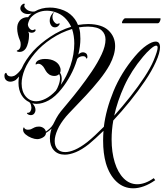

<svg xmlns="http://www.w3.org/2000/svg" viewBox="-20 -797 889 1039"><path d="M701 222Q649 222 610.5 186Q572 150 553 86Q538 33 538 -36Q538 -49 538.5 -62.5Q539 -76 540 -89Q517 -67 497 -48.5Q477 -30 461 -17Q423 13 390 26.5Q357 40 331 40Q293 40 271.5 16Q250 -8 250 -48Q250 -73 259 -101Q245 -87 229 -78Q228 -62 212 -53Q196 -44 181 -44Q168 -44 150 -51Q132 -58 118.5 -69.5Q105 -81 105 -94V-97Q105 -106 110 -108Q112 -101 118 -98Q124 -95 131 -95Q144 -95 152 -100Q159 -104 168 -108Q177 -112 191 -112Q204 -112 215 -104.5Q226 -97 228 -85Q236 -90 247.5 -100Q259 -110 267 -123Q275 -140 285 -158Q295 -176 309 -194Q320 -208 348 -241Q376 -274 410 -318Q444 -362 476.5 -410Q509 -458 530 -503Q551 -548 551 -583Q551 -614 529.5 -633Q508 -652 457 -653Q445 -653 432.5 -652Q420 -651 407 -649Q412 -635 413.5 -619.5Q415 -604 415 -587Q415 -548 404 -502Q416 -514 429 -514Q435 -514 441 -511Q448 -508 450.5 -502Q453 -496 453 -490Q453 -483 450.5 -480.5Q448 -478 445 -485Q442 -493 428 -493Q419 -493 409 -488Q399 -483 396 -473V-472Q383 -429 361 -388.5Q339 -348 313 -316Q279 -273 244 -254Q209 -235 178 -235Q166 -235 155 -238Q172 -221 172 -202Q172 -191 164 -181Q157 -174 147 -174Q136 -174 128.5 -180.5Q121 -187 133 -187Q140 -187 145 -195.5Q150 -204 150 -214Q150 -219 148 -228Q146 -237 139 -244Q112 -256 96 -283.5Q80 -311 80 -349Q80 -365 83 -383Q74 -372 65 -364Q50 -355 36 -355Q23 -355 13.5 -363Q4 -371 4 -387Q4 -398 9.5 -401.5Q15 -405 16 -398Q21 -383 42 -383Q46 -383 50 -384.5Q54 -386 58 -387Q66 -391 77.5 -402Q89 -413 97 -426Q107 -449 122.5 -472.5Q138 -496 160 -521Q198 -562 252 -598Q306 -634 365 -652Q352 -680 330.5 -701Q309 -722 277 -732Q256 -739 233 -739Q208 -739 185.5 -729.5Q163 -720 146 -701Q136 -688 131 -666Q131 -654 139 -644Q147 -634 156 -634Q161 -634 165 -637Q166 -638 168 -638Q176 -638 171 -629Q164 -620 152 -620H149Q141 -620 133 -626Q135 -622 135 -620Q137 -617 137 -612Q137 -607 137 -602Q137 -587 132.5 -567.5Q128 -548 119 -534Q106 -516 86 -516Q83 -516 80 -516.5Q77 -517 74 -518Q70 -520 70 -521Q70 -523 81 -528Q92 -536 92 -557Q92 -570 88 -578Q81 -594 77 -611Q73 -628 73 -643Q73 -656 76 -666Q84 -688 100 -696.5Q116 -705 132 -704Q136 -710 141 -715Q146 -720 151 -724Q142 -721 132 -721Q113 -721 101.5 -730.5Q90 -740 90 -752Q90 -764 101 -773Q107 -778 111.5 -777Q116 -776 113 -771Q109 -764 115 -755.5Q121 -747 131 -741Q137 -738 147.5 -735.5Q158 -733 168 -735Q204 -756 250 -756Q268 -756 284 -753Q331 -744 360 -720Q389 -696 402 -662Q416 -664 430 -665.5Q444 -667 458 -667Q532 -666 567.5 -632Q603 -598 603 -548Q603 -502 574 -447Q552 -407 517 -363.5Q482 -320 444.5 -280Q407 -240 377.5 -209.5Q348 -179 337 -166Q306 -129 291 -94.5Q276 -60 276 -34Q276 -6 291 10Q306 26 333 26Q356 26 386 13Q416 0 452 -28Q472 -44 494.5 -65Q517 -86 542 -111Q553 -203 594 -303Q635 -403 710 -492Q743 -531 773 -551.5Q803 -572 822 -572Q846 -572 846 -541Q846 -528 840.5 -507.5Q835 -487 823 -461Q802 -414 764.5 -358.5Q727 -303 682.5 -248Q638 -193 593 -145Q584 -93 584 -43Q584 27 601 82Q618 137 649.5 168.5Q681 200 723 200Q743 200 765.5 192Q788 184 812 167L820 178Q789 200 758.5 211Q728 222 701 222ZM277 -649Q264 -649 256.5 -660Q249 -671 249 -685Q249 -706 263 -723Q267 -728 272 -731Q277 -734 273 -730Q268 -725 266 -718.5Q264 -712 264 -706Q264 -695 267 -689Q271 -679 279.5 -672Q288 -665 295 -669Q304 -673 303 -667.5Q302 -662 294.5 -655.5Q287 -649 277 -649ZM176 -249Q199 -249 227 -263Q255 -277 283 -307Q283 -308 283.5 -308.5Q284 -309 284 -309Q290 -317 297.5 -337.5Q305 -358 305 -376Q305 -388 300 -396Q290 -386 274 -386Q259 -386 246 -394Q234 -403 228.5 -412.5Q223 -422 219 -429Q215 -437 206 -444.5Q197 -452 187 -452Q179 -452 174 -447Q174 -448 173.5 -449Q173 -450 173 -452Q173 -457 178 -463Q185 -471 197.5 -474.5Q210 -478 223 -478Q257 -478 278 -465Q293 -456 300.5 -443Q308 -430 308 -418Q308 -409 305 -403Q314 -390 314 -370Q314 -356 309 -338Q341 -382 361.5 -442.5Q382 -503 382 -562Q382 -604 370 -640Q312 -623 258.5 -587.5Q205 -552 169 -509Q131 -464 114 -422Q97 -380 97 -345Q97 -302 119 -275.5Q141 -249 176 -249ZM598 -171Q643 -221 686 -275.5Q729 -330 762 -380.5Q795 -431 811 -469Q833 -522 833 -539Q833 -550 825 -550Q815 -550 794.5 -532Q774 -514 754 -490Q690 -414 652.5 -331.5Q615 -249 598 -171ZM643 -671Q640 -671 640 -675Q640 -680 646 -689Q652 -698 658 -698H847Q849 -698 849 -695Q849 -689 844.5 -680Q840 -671 833 -671Z"/></svg>

Font: Fleur De Leah
Style: Regular
Weight: 400
Designer: Robert E. Leuschke
Foundry: Robert E. Leuschke
Version: Version 1.010; ttfautohint (v1.8.3)